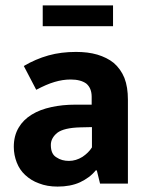

<svg xmlns="http://www.w3.org/2000/svg" viewBox="-20 -679 546 710"><path d="M114 -347 68 -435C97 -452 127 -465 159 -474C191 -483 225 -487 261 -487C290 -487 316 -484 340 -477C363 -470 384 -460 401 -446C418 -431 431 -413 440 -391C449 -368 453 -341 453 -310V0H350L338 -49H334C319 -30 299 -16 276 -5C252 6 224 11 193 11C167 11 144 7 124 -1C104 -8 87 -19 73 -32C59 -45 49 -60 42 -78C35 -96 31 -115 31 -136C31 -163 37 -187 49 -207C60 -226 76 -242 97 -255C118 -268 142 -277 170 -283C197 -289 227 -292 259 -292H319V-321C319 -343 312 -359 299 -370C285 -380 266 -385 241 -385C222 -385 202 -382 182 -376C161 -370 139 -360 114 -347ZM320 -134V-209L277 -208C236 -207 208 -200 192 -188C176 -175 168 -160 168 -143C168 -120 175 -105 189 -97C202 -88 218 -84 235 -84C252 -84 269 -89 285 -99C300 -109 312 -121 320 -134ZM138 -659H398V-582H138Z"/></svg>

Font: Holmes&Hills Bold
Style: Bold
Weight: 500
Designer: Noopur Datye, Girish Dalvi, Yashodeep Gholap, Pallavi Karambelkar
Foundry: Ek Type
Version: ""